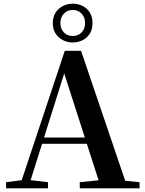

<svg xmlns="http://www.w3.org/2000/svg" viewBox="-20 -1020 786 1040"><path d="M374 -790Q330 -790 298 -818.5Q266 -847 266 -895Q266 -943 298 -971.5Q330 -1000 374 -1000Q419 -1000 450 -972Q481 -944 481 -895Q481 -846 450 -818Q419 -790 374 -790ZM374 -825Q404 -825 422.5 -845Q441 -865 441 -895Q441 -925 422.5 -945.5Q404 -966 374 -966Q344 -966 325.5 -945.5Q307 -925 307 -895Q307 -865 325.5 -845Q344 -825 374 -825ZM13 0V-33L113 -46H131L240 -33V0ZM83 0 331 -745H419L672 0H528L317 -656H337L334 -642L132 0ZM193 -241 201 -275H518L525 -241ZM412 0V-33L547 -47H597L736 -33V0Z"/></svg>

Font: Noto Serif TC
Style: Bold
Weight: 700
Designer: Ryoko NISHIZUKA 西塚涼子 (kana & ideographs); Frank Grießhammer (Latin, Greek & Cyrillic); Wenlong ZHANG 张文龙 (bopomofo); San
Foundry: Adobe
Version: Version 2.002-H1;hotconv 1.1.0;makeotfexe 2.6.0